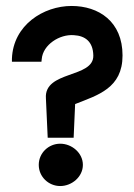

<svg xmlns="http://www.w3.org/2000/svg" viewBox="-20 -614 449 644"><path d="M20 -407H119L120 -416C124 -464 180 -500 228 -496C265 -494 292 -475 293 -428C295 -351 127 -378 134 -284L140 -152H227L232 -265C308 -295 391 -318 391 -428C391 -542 311 -594 220 -594C126 -594 24 -530 20 -417ZM110 -61C110 -21 143 10 182 10C221 10 258 -21 258 -61C258 -101 221 -132 182 -132C143 -132 110 -101 110 -61Z"/></svg>

Font: Charger Pro
Style: ExBdExt
Weight: 400
Designer: Jasper
Foundry: Cannot Into Space Fonts
Version: Version 1.09